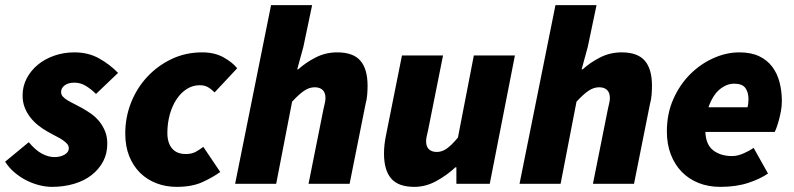

<svg xmlns="http://www.w3.org/2000/svg" viewBox="-30 -716 3094 748"><path d="M172 12Q150 12 125 6Q100 0 75.5 -12Q51 -24 28.5 -42.5Q6 -61 -10 -86L82 -162Q109 -130 134 -117Q159 -104 182 -104Q205 -104 221.5 -113.5Q238 -123 238 -138Q238 -148 232 -155Q226 -162 215.5 -169.5Q205 -177 189 -185Q173 -193 154 -204Q136 -214 118.5 -228Q101 -242 87.5 -259.5Q74 -277 66 -298Q58 -319 58 -344Q58 -380 74 -410.5Q90 -441 117 -463.5Q144 -486 181 -499Q218 -512 260 -512Q314 -512 356 -488.5Q398 -465 430 -432L344 -350Q326 -368 305 -381Q284 -394 260 -394Q236 -394 222 -383.5Q208 -373 208 -358Q208 -347 215 -339.5Q222 -332 233.5 -325Q245 -318 259.5 -311Q274 -304 288 -296Q306 -286 324 -273.5Q342 -261 356 -244Q370 -227 379 -205.5Q388 -184 388 -156Q388 -118 372 -87.5Q356 -57 327.5 -34.5Q299 -12 259 0Q219 12 172 12Z M658 12Q616 12 579.5 -2Q543 -16 516 -42.5Q489 -69 473.5 -107.5Q458 -146 458 -196Q458 -259 480.5 -316Q503 -373 543.5 -416.5Q584 -460 638.5 -486Q693 -512 758 -512Q806 -512 841 -492.5Q876 -473 894 -450L806 -356Q792 -370 779 -377Q766 -384 748 -384Q721 -384 698 -369.5Q675 -355 658 -329.5Q641 -304 631.5 -270Q622 -236 622 -198Q622 -160 640 -138Q658 -116 694 -116Q717 -116 732.5 -124.5Q748 -133 762 -144L828 -46Q799 -25 758.5 -6.5Q718 12 658 12Z M886 0 1026 -696H1186L1152 -534L1128 -446H1132Q1162 -473 1200.5 -492.5Q1239 -512 1284 -512Q1346 -512 1374 -479.5Q1402 -447 1402 -382Q1402 -365 1400.5 -346.5Q1399 -328 1394 -310L1332 0H1172L1230 -290Q1233 -304 1235.5 -314.5Q1238 -325 1238 -334Q1238 -355 1227 -365.5Q1216 -376 1196 -376Q1175 -376 1155 -362.5Q1135 -349 1108 -320L1046 0Z M1976 -500 1878 0H1748V-64H1744Q1712 -34 1670.5 -11Q1629 12 1584 12Q1522 12 1494 -20.5Q1466 -53 1466 -118Q1466 -152 1474 -190L1536 -500H1696L1638 -210Q1635 -196 1632.5 -185.5Q1630 -175 1630 -166Q1630 -145 1641 -134.5Q1652 -124 1672 -124Q1692 -124 1711 -137.5Q1730 -151 1754 -180L1816 -500Z M1994 0 2134 -696H2294L2260 -534L2236 -446H2240Q2270 -473 2308.5 -492.5Q2347 -512 2392 -512Q2454 -512 2482 -479.5Q2510 -447 2510 -382Q2510 -365 2508.5 -346.5Q2507 -328 2502 -310L2440 0H2280L2338 -290Q2341 -304 2343.5 -314.5Q2346 -325 2346 -334Q2346 -355 2335 -365.5Q2324 -376 2304 -376Q2283 -376 2263 -362.5Q2243 -349 2216 -320L2154 0Z M2568 -204Q2568 -273 2593 -329.5Q2618 -386 2658.5 -426.5Q2699 -467 2749.5 -489.5Q2800 -512 2850 -512Q2896 -512 2927.5 -497Q2959 -482 2978.5 -456Q2998 -430 3007 -395.5Q3016 -361 3016 -322Q3016 -303 3012.5 -284Q3009 -265 3004.5 -248.5Q3000 -232 2995.5 -219.5Q2991 -207 2988 -202H2718Q2720 -152 2749 -130Q2778 -108 2822 -108Q2843 -108 2866 -118Q2889 -128 2906 -140L2962 -40Q2932 -19 2885 -3.5Q2838 12 2776 12Q2730 12 2692 -3Q2654 -18 2626.5 -46Q2599 -74 2583.5 -114Q2568 -154 2568 -204ZM2730 -298H2882Q2884 -304 2885 -312.5Q2886 -321 2886 -330Q2886 -356 2874 -373Q2862 -390 2830 -390Q2801 -390 2774 -368Q2747 -346 2730 -298Z"/></svg>

Font: mr_Source Sans Pro
Style: Italic
Weight: 900
Italic angle: -11°
Designer: Paul D. Hunt
Foundry: Adobe Systems Incorporated
Version: Version 1.076;July 10, 2024;FontCreator 11.5.0.2430 64-bit